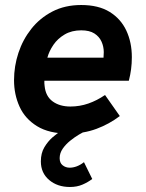

<svg xmlns="http://www.w3.org/2000/svg" viewBox="-20 -523 583 766"><path d="M253 10Q176 10 128 -19.5Q80 -49 58 -97.5Q36 -146 36 -203Q36 -259 53.5 -312Q71 -365 105 -408Q139 -451 189 -477Q239 -503 304 -503Q373 -503 417.5 -475.5Q462 -448 484 -401Q506 -354 506 -295Q506 -270 503 -247Q500 -224 494 -201H157Q157 -195 157 -190Q157 -185 158 -180Q162 -139 190 -118.5Q218 -98 261 -98Q298 -98 332.5 -110Q367 -122 399 -144L458 -60Q416 -28 365 -9Q314 10 253 10ZM389 -270Q392 -283 393 -293Q394 -303 394 -315Q394 -337 385 -357Q376 -377 356.5 -389.5Q337 -402 304 -402Q266 -402 238 -385.5Q210 -369 193 -344Q176 -319 169 -293H430ZM259 223Q209 223 176 195Q143 167 143 121Q143 88 157 64.5Q171 41 190 24.5Q209 8 225 -1L322 0Q312 4 295 14Q278 24 260 38.5Q242 53 230 70.5Q218 88 218 108Q218 127 230 136.5Q242 146 258 146Q272 146 286.5 140.5Q301 135 315 124L348 191Q331 204 309 213.5Q287 223 259 223Z"/></svg>

Font: Hanken Grotesk
Style: Bold Italic
Weight: 700
Italic angle: -8°
Designer: Alfredo Marco Pradil
Foundry: Hanken Design Co.
Version: Version 3.013